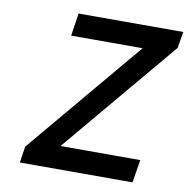

<svg xmlns="http://www.w3.org/2000/svg" viewBox="-76 -735 795 809"><g transform="rotate(10 322.0 -330.5)"><path d="M61 0 71.8 -69.8 486.8 -564H181.2L195.8 -661.1H644L631.8 -590.8L217.8 -98.1H559.1L543 0Z"/></g></svg>

Font: Office Code Pro Medium Italic
Style: Regular
Weight: 500
Italic angle: -9°
Designer: Nathan Rutzky & Paul D. Hunt
Foundry: Adobe Systems Incorporated
Version: Version 1.004;PS 001.004;hotconv 1.0.70;makeotf.lib2.5.58329